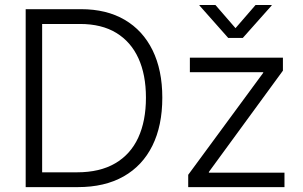

<svg xmlns="http://www.w3.org/2000/svg" viewBox="-20 -765 1237 785"><path d="M298.8 0H122.6V-60.5H294.9Q388.2 -60.5 450.9 -97.2Q513.7 -133.8 545.2 -202.1Q576.7 -270.5 576.7 -365.7Q576.7 -459.5 545.9 -526.9Q515.1 -594.2 455.3 -630.6Q395.5 -667 307.1 -667H119.6V-727.5H311Q415.5 -727.5 489.7 -684.1Q564 -640.6 603.8 -559.6Q643.6 -478.5 643.6 -365.7Q643.6 -251 603 -169.2Q562.5 -87.4 485.4 -43.7Q408.2 0 298.8 0ZM152.3 -727.5V0H85V-727.5ZM749.5 0V-50.3L1056.2 -467.3V-469.7H756.3V-529.3H1136.7V-476.1L834 -62V-59.1H1143.1V0ZM860.8 -744.6 942.9 -649.9 1024.9 -744.6H1090.8V-742.7L972.7 -609.9H913.1L795.4 -742.7V-744.6Z"/></svg>

Font: Inter 24pt Light
Style: Regular
Weight: 300
Designer: Rasmus Andersson
Foundry: rsms
Version: Version 4.001;git-66647c0bb